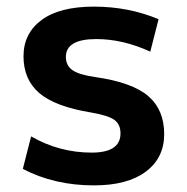

<svg xmlns="http://www.w3.org/2000/svg" viewBox="-20 -550 565 580"><path d="M434 -394Q351 -432 271 -432Q179 -432 179 -378Q179 -352 199 -338Q219 -324 269 -317Q380 -301 428 -259.5Q476 -218 476 -145Q476 -73 420.5 -31.5Q365 10 264 10Q143 10 49 -40L74 -138Q159 -89 257 -89Q344 -89 344 -147Q344 -174 326 -187.5Q308 -201 256 -210Q146 -228 98.5 -269Q51 -310 51 -380Q51 -449 105.5 -489.5Q160 -530 264 -530Q368 -530 459 -492Z"/></svg>

Font: Mplus 1p Bold
Style: Bold
Weight: 700
Version: Version 1.061